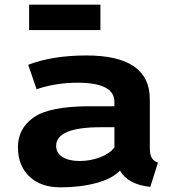

<svg xmlns="http://www.w3.org/2000/svg" viewBox="-20 -787 751 824"><path d="M365 -331H471V-350Q471 -432 313 -432Q219 -432 137 -404L101 -509Q206 -549 351 -549Q623 -549 623 -361V-153Q623 -124 631 -110Q639 -96 658 -89L625 15Q529 5 495 -55Q462 -20 393 -1.5Q324 17 239.5 17Q155 17 106 -29.5Q57 -76 57 -156Q57 -236 125 -283.5Q193 -331 365 -331ZM221 -161Q221 -130 248.5 -113Q276 -96 321.5 -96Q367 -96 408.5 -111.5Q450 -127 471 -154V-241H413Q221 -241 221 -161ZM105 -658V-767H411V-658Z"/></svg>

Font: Fix15 Mono
Style: Bold
Weight: 700
Designer: Carrois Corporate & Edenspiekermann AG
Foundry: Carrois Corporate GbR & Edenspiekermann AG
Version: Version 3.206